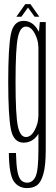

<svg xmlns="http://www.w3.org/2000/svg" viewBox="-20 -708 277 957"><path d="M115 229.5Q145 229.5 164.8 215Q184.5 200.5 196.2 159Q208 117.5 208 38.5V-598H178.5L171.5 -520.5V38.5Q171.5 143 157 172.8Q142.5 202.5 115 202.5Q97.5 202.5 85.2 190.2Q73 178 67 146.5Q61 115 59.5 54.5H24Q25.5 162.5 49 196Q72.5 229.5 115 229.5ZM97.5 3Q136 3 162 -27.8Q188 -58.5 188 -101.5L171 -128Q171 -93 152.8 -59Q134.5 -25 109 -25Q80.5 -25 69 -79.2Q57.5 -133.5 57.5 -300Q57.5 -467 69 -521.2Q80.5 -575.5 109 -575.5Q134.5 -575.5 152.8 -541.8Q171 -508 171 -474L186.5 -498Q186.5 -536 161.2 -570Q136 -604 97.5 -604Q47 -604 34 -536.8Q21 -469.5 21 -300Q21 -131 34.2 -64Q47.5 3 97.5 3ZM61.5 -624.5H86.5L119.5 -670.5L152.5 -624.5H176L131.5 -687.5H106Z"/></svg>

Font: Anybody ExtraCondensed ExtraLight
Style: Regular
Weight: 250
Width: 2
Version: Version 1.113;gftools[0.9.25]